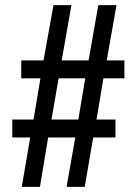

<svg xmlns="http://www.w3.org/2000/svg" viewBox="-20 -718 534 750"><path d="M65 12 98 -181H28V-251H111L138 -412H63V-482H150L189 -698H259L221 -482H326L364 -698H435L397 -482H466V-412H384L357 -251H431V-181H344L311 12H240L274 -181H168L136 12ZM181 -251H286L313 -412H209Z"/></svg>

Font: Archivo Condensed Medium
Style: Regular
Weight: 500
Width: 3
Designer: Hector Gatti
Foundry: Omnibus-Type
Version: Version 2.001